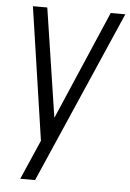

<svg xmlns="http://www.w3.org/2000/svg" viewBox="-52 -579 543 799"><g transform="rotate(5 219.5 -180.0)"><path d="M63 180 135 15 53 -540H113L186 -61H172L378 -540H439L125 180Z"/></g></svg>

Font: Mohave Light Light
Style: Italic
Weight: 300
Italic angle: -8°
Version: Version 2.003